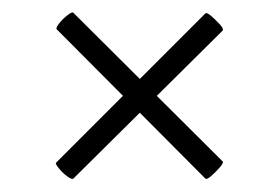

<svg xmlns="http://www.w3.org/2000/svg" viewBox="-20 -340 438 301"><path d="M95 -60Q93 -58 85.5 -63.5Q78 -69 72 -76.5Q66 -84 68 -85L302 -319Q304 -321 311 -315Q318 -309 324.5 -302Q331 -295 329 -292ZM69 -294Q67 -296 72.5 -303Q78 -310 85.5 -316Q93 -322 95 -320L329 -87Q331 -85 324.5 -77.5Q318 -70 311 -64Q304 -58 302 -60Z"/></svg>

Font: Cormorant Light
Style: Italic
Weight: 300
Italic angle: -10°
Designer: Christian Thalmann (Catharsis Fonts)
Foundry: Catharsis Fonts
Version: Version 4.000